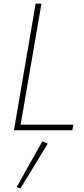

<svg xmlns="http://www.w3.org/2000/svg" viewBox="-20 -720 463 1061"><path d="M177 -700 57 0H380L385 -31H94L209 -700ZM214 61 72 314 93 321 244 74Z"/></svg>

Font: Jost ExtraLight
Style: Italic
Weight: 250
Italic angle: -5°
Version: Version 3.710